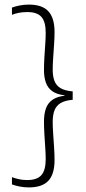

<svg xmlns="http://www.w3.org/2000/svg" viewBox="-20 -696 374 836"><path d="M32 -631.5V-663Q47 -668.5 65.8 -672.2Q84.5 -676 106 -676Q163.5 -676 190.5 -647Q217.5 -618 217.5 -556.5Q217.5 -532.5 215.5 -502.8Q213.5 -473 211.5 -443.8Q209.5 -414.5 209.5 -392Q209.5 -364 217 -344Q224.5 -324 243.2 -312.5Q262 -301 296.5 -298V-261.5Q262 -258.5 243.2 -246.8Q224.5 -235 217 -214.8Q209.5 -194.5 209.5 -165Q209.5 -143 211.5 -113.8Q213.5 -84.5 215.5 -54.2Q217.5 -24 217.5 1Q217.5 62.5 190.5 91.2Q163.5 120 106 120Q84.5 120 65.8 116.2Q47 112.5 32 107V75.5Q44.5 80 61.2 84Q78 88 98.5 88Q141 88 160 66.8Q179 45.5 179 -3Q179 -24.5 177 -53.5Q175 -82.5 173.2 -112.5Q171.5 -142.5 171.5 -167.5Q171.5 -199.5 179.8 -223.2Q188 -247 208 -261.2Q228 -275.5 263 -279.5L261 -274.5V-281Q227 -285 207.5 -299Q188 -313 179.8 -336.2Q171.5 -359.5 171.5 -390.5Q171.5 -415 173.2 -444.8Q175 -474.5 177 -503.2Q179 -532 179 -553.5Q179 -601.5 160.2 -622.5Q141.5 -643.5 99 -643.5Q78 -643.5 61.2 -640Q44.5 -636.5 32 -631.5Z"/></svg>

Font: Anek Devanagari Medium ExtraLight
Style: Regular
Weight: 250
Version: Version 1.003